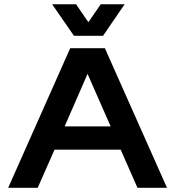

<svg xmlns="http://www.w3.org/2000/svg" viewBox="-20 -888 828 908"><path d="M769.7 0H630L550.7 -180.3H238L158.3 0H18.7L312 -660H476ZM285.7 -290.3H503.3L394 -538.7ZM467.3 -718.7H329.7L226.7 -867.7H339.7L398 -783L456.3 -867.7H569.3Z"/></svg>

Font: Nata Sans
Style: Regular
Weight: 400
Designer: Daniel Uzquiano Cruz
Version: Version 1.001